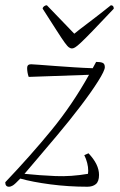

<svg xmlns="http://www.w3.org/2000/svg" viewBox="-24 -697 457 729"><path d="M10 12Q-4 12 -4 -5Q93 -107 172 -203.5Q251 -300 314 -413L85 -405Q82 -413 80.5 -422Q79 -431 79 -439Q79 -453 94 -453Q101 -453 125.5 -451Q150 -449 185 -446.5Q220 -444 257.5 -441.5Q295 -439 328 -438Q335 -450 341 -462Q357 -462 365.5 -458.5Q374 -455 374 -442Q374 -429 348.5 -388.5Q323 -348 281.5 -293.5Q240 -239 192 -182Q147 -129 117.5 -94Q88 -59 69 -37Q127 -31 186.5 -28.5Q246 -26 310 -37Q311 -42 311 -48Q311 -63 307 -78.5Q303 -94 296 -108L312 -115Q352 -73 352 -33Q352 -8 340 2Q328 12 308 12Q236 12 167.5 3Q99 -6 53 -19Q33 2 25 7Q17 12 10 12ZM249 -513Q244 -513 238 -517Q232 -521 221.5 -535.5Q211 -550 191.5 -580.5Q172 -611 138 -664Q138 -669 143 -673Q148 -677 154 -677Q193 -636 221 -607.5Q249 -579 258 -569Q275 -583 313.5 -612Q352 -641 397 -677Q408 -677 408 -664Q358 -611 328.5 -580.5Q299 -550 283.5 -535.5Q268 -521 261 -517Q254 -513 249 -513Z"/></svg>

Font: Petrona ExtraLight
Style: Italic
Weight: 200
Italic angle: -9°
Designer: Ringo R. Seeber
Foundry: Ringo R. Seeber
Version: Version 2.001; ttfautohint (v1.8.3)